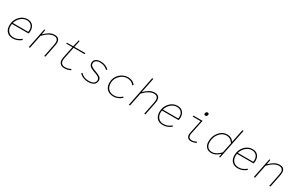

<svg xmlns="http://www.w3.org/2000/svg" viewBox="231 -2350 6137 3990"><g transform="rotate(30 3300.0 -355.0)"><path d="M272 12Q179 12 127.5 -42Q76 -96 76 -190Q76 -317 155.5 -403.5Q235 -490 344 -490Q426 -490 471 -439.5Q516 -389 516 -309Q516 -267 506 -242H108Q104 -221 104 -192Q104 -112 149 -63Q194 -14 274 -14Q375 -14 454 -86L470 -64Q434 -32 382 -10Q330 12 272 12ZM340 -464Q266 -464 201.5 -409Q137 -354 114 -268H483Q488 -291 488 -312Q488 -381 448.5 -422.5Q409 -464 340 -464Z M652 0 748 -478H772L754 -368H758Q818 -426 873 -458Q928 -490 996 -490Q1059 -490 1088.5 -458.5Q1118 -427 1118 -374Q1118 -337 1108 -290L1050 0H1022L1080 -288Q1090 -338 1090 -370Q1090 -415 1065 -439.5Q1040 -464 992 -464Q879 -464 746 -324L680 0Z M1506 12Q1441 12 1407.5 -23.5Q1374 -59 1374 -118Q1374 -140 1382 -180L1438 -452H1288L1292 -474L1444 -478L1480 -638H1504L1472 -478H1734L1728 -452H1466L1408 -172Q1402 -145 1402 -122Q1402 -69 1430 -41.5Q1458 -14 1508 -14Q1581 -14 1646 -48L1658 -26Q1595 12 1506 12Z M2073 12Q2014 12 1956.5 -12Q1899 -36 1868 -76L1888 -94Q1953 -14 2080 -14Q2149 -14 2191.5 -40Q2234 -66 2234 -120Q2234 -138 2225.5 -153Q2217 -168 2206 -178.5Q2195 -189 2172 -200Q2149 -211 2131.5 -217.5Q2114 -224 2081 -235Q2006 -261 1974 -292Q1942 -323 1942 -370Q1942 -429 1986.5 -459.5Q2031 -490 2102 -490Q2164 -490 2215.5 -467.5Q2267 -445 2300 -412L2282 -392Q2202 -464 2100 -464Q2039 -464 2004.5 -439Q1970 -414 1970 -372Q1970 -331 2002.5 -306.5Q2035 -282 2103 -259Q2185 -231 2223.5 -203Q2262 -175 2262 -122Q2262 -53 2210 -20.5Q2158 12 2073 12Z M2686 12Q2589 12 2530.5 -43Q2472 -98 2472 -200Q2472 -325 2558 -407.5Q2644 -490 2758 -490Q2872 -490 2934 -406L2912 -388Q2854 -464 2748 -464Q2655 -464 2577.5 -387Q2500 -310 2500 -206Q2500 -112 2551 -63Q2602 -14 2688 -14Q2783 -14 2866 -90L2884 -70Q2844 -33 2790 -10.5Q2736 12 2686 12Z M3052 0 3196 -722H3224L3162 -414L3152 -368H3156Q3218 -427 3273 -458.5Q3328 -490 3396 -490Q3459 -490 3488.5 -458.5Q3518 -427 3518 -374Q3518 -337 3508 -290L3450 0H3422L3480 -288Q3490 -338 3490 -370Q3490 -415 3465 -439.5Q3440 -464 3392 -464Q3279 -464 3146 -324L3080 0Z M3872 12Q3779 12 3727.5 -42Q3676 -96 3676 -190Q3676 -317 3755.5 -403.5Q3835 -490 3944 -490Q4026 -490 4071 -439.5Q4116 -389 4116 -309Q4116 -267 4106 -242H3708Q3704 -221 3704 -192Q3704 -112 3749 -63Q3794 -14 3874 -14Q3975 -14 4054 -86L4070 -64Q4034 -32 3982 -10Q3930 12 3872 12ZM3940 -464Q3866 -464 3801.5 -409Q3737 -354 3714 -268H4083Q4088 -291 4088 -312Q4088 -381 4048.5 -422.5Q4009 -464 3940 -464Z M4551 12Q4501 12 4471.5 -14.5Q4442 -41 4442 -94Q4442 -115 4448 -142L4514 -452H4324L4330 -478H4546L4474 -134Q4470 -115 4470 -98Q4470 -14 4556 -14Q4599 -14 4662 -44L4672 -22Q4604 12 4551 12ZM4542 -600Q4508 -600 4508 -634Q4508 -653 4521.5 -667.5Q4535 -682 4552 -682Q4586 -682 4586 -648Q4586 -629 4572.5 -614.5Q4559 -600 4542 -600Z M5036 12Q4958 12 4912 -35Q4866 -82 4866 -170Q4866 -299 4943.5 -394.5Q5021 -490 5134 -490Q5242 -490 5292 -410H5296L5316 -506L5360 -722H5388L5242 0H5218L5230 -78H5226Q5133 12 5036 12ZM5038 -14Q5136 -14 5238 -122L5290 -372Q5229 -464 5132 -464Q5033 -464 4963.5 -376Q4894 -288 4894 -176Q4894 -95 4932 -54.5Q4970 -14 5038 -14Z M5672 12Q5579 12 5527.5 -42Q5476 -96 5476 -190Q5476 -317 5555.5 -403.5Q5635 -490 5744 -490Q5826 -490 5871 -439.5Q5916 -389 5916 -309Q5916 -267 5906 -242H5508Q5504 -221 5504 -192Q5504 -112 5549 -63Q5594 -14 5674 -14Q5775 -14 5854 -86L5870 -64Q5834 -32 5782 -10Q5730 12 5672 12ZM5740 -464Q5666 -464 5601.5 -409Q5537 -354 5514 -268H5883Q5888 -291 5888 -312Q5888 -381 5848.5 -422.5Q5809 -464 5740 -464Z M6052 0 6148 -478H6172L6154 -368H6158Q6218 -426 6273 -458Q6328 -490 6396 -490Q6459 -490 6488.5 -458.5Q6518 -427 6518 -374Q6518 -337 6508 -290L6450 0H6422L6480 -288Q6490 -338 6490 -370Q6490 -415 6465 -439.5Q6440 -464 6392 -464Q6279 -464 6146 -324L6080 0Z"/></g></svg>

Font: TypoPRO Source Code Pro
Style: Italic
Weight: 200
Italic angle: -11°
Monospace: yes
Designer: Paul D. Hunt, Teo Tuominen
Foundry: Adobe Systems Incorporated
Version: Version 1.030;PS 1.0;hotconv 1.0.84;makeotf.lib2.5.63406